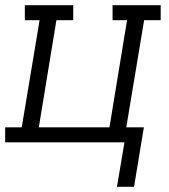

<svg xmlns="http://www.w3.org/2000/svg" viewBox="-33 -550 653 742"><path d="M419 172 448 0H-13V-58H51L120 -472H63V-530H250V-472H185L117 -58H390L458 -472H402V-530H588V-472H524L455 -58H523L485 172Z"/></svg>

Font: Iosevka Slab LtExObl
Style: Regular
Weight: 300
Width: 7
Italic angle: -9°
Monospace: yes
Designer: Belleve Invis
Foundry: Belleve Invis
Version: Version 11.1.0; ttfautohint (v1.8.3)